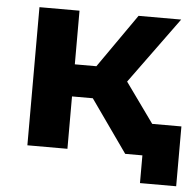

<svg xmlns="http://www.w3.org/2000/svg" viewBox="-49 -587 761 745"><g transform="rotate(5 332.0 -215.0)"><path d="M315 -329 461 -538H627L439 -280L640 0H456L312 -204H231V0H75V-538H231V-329ZM523 108V0H456V-125H664V108Z"/></g></svg>

Font: Montserrat Z
Style: Bold
Weight: 700
Designer: Julieta Ulanovsky
Foundry: Julieta Ulanovsky
Version: Version 8.000